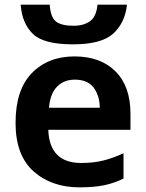

<svg xmlns="http://www.w3.org/2000/svg" viewBox="-20 -797 627 827"><path d="M301 -554Q187 -554 117 -482Q47 -410 47 -268Q47 -128 124.5 -59Q202 10 323 10Q384 10 428 1Q472 -8 512 -28V-137Q467 -116 424.5 -105.5Q382 -95 330 -95Q193 -95 188 -238H542V-307Q542 -425 477.5 -489.5Q413 -554 301 -554ZM302 -454Q357 -454 383 -420Q409 -386 410 -333H191Q196 -394 226 -424Q256 -454 302 -454ZM527 -777H400Q395 -725 367.5 -705.5Q340 -686 297 -686Q245 -686 221.5 -704Q198 -722 194 -777H69Q75 -697 121 -651.5Q167 -606 294 -606Q418 -606 468.5 -653Q519 -700 527 -777Z"/></svg>

Font: Noto Sans UI
Style: Bold
Weight: 700
Designer: Monotype Design Team
Foundry: Monotype Imaging Inc.
Version: Version 1.901